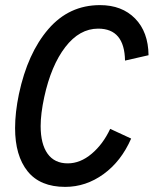

<svg xmlns="http://www.w3.org/2000/svg" viewBox="-20 -721 601 751"><path d="M39 -220Q39 -281 54 -353Q88 -513 169 -607Q250 -701 371 -701Q457 -701 508.5 -648.5Q560 -596 561 -505L469 -484Q467 -609 364 -609Q291 -609 235.5 -537Q180 -465 153 -341Q139 -276 139 -228Q139 -158 166 -120Q193 -82 245 -82Q294 -82 338.5 -119.5Q383 -157 411 -217L493 -179Q454 -90 385 -40Q316 10 235 10Q137 10 88 -51Q39 -112 39 -220Z"/></svg>

Font: Decalotype Medium Italic
Style: Regular
Weight: 500
Italic angle: -12°
Designer: Alfredo Marco Pradil
Foundry: Alfredo Marco Pradil
Version: Version 1.0